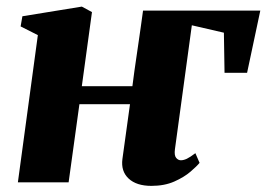

<svg xmlns="http://www.w3.org/2000/svg" viewBox="-20 -566 828 596"><path d="M391 -298.5Q394 -322 397.2 -345.5Q400.5 -369 404 -392.5Q407.5 -416 410.8 -439.2Q414 -462.5 417.5 -486Q421 -509.5 424 -533H788L747 -340H677L675 -464.5L575.5 -487.5L523 -102.5Q520.5 -83.5 526.8 -76Q533 -68.5 541.5 -68.5Q550 -68.5 560 -73.2Q570 -78 586.5 -90.5L599.5 -60.5Q591 -50 571.2 -33Q551.5 -16 521 -2.5Q490.5 11 450 11Q403.5 11 379.2 -11.8Q355 -34.5 360 -72.5L383.5 -242.5H226.5L193 0H35.5L97.5 -457L44 -484L49.5 -515.5L234 -545.5L265.5 -528.5L234 -298.5Z"/></svg>

Font: Merriweather 72pt Black
Style: Italic
Weight: 900
Italic angle: -7.8°
Version: Version 2.101